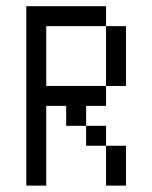

<svg xmlns="http://www.w3.org/2000/svg" viewBox="-20 -582 478 602"><path d="M62.5 -562.5H312.5V-500H125V-312.5H312.5V-250H250V-187.5H187.5V-250H125V0H62.5ZM312.5 -500H375V-312.5H312.5ZM250 -187.5H312.5V-125H250ZM312.5 -125H375V0H312.5Z"/></svg>

Font: Pixel Operator
Style: Regular
Weight: 400
Designer: Jayvee Enaguas (HarvettFox96)
Version: 2016.04.25